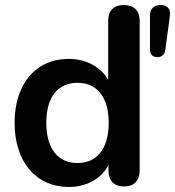

<svg xmlns="http://www.w3.org/2000/svg" viewBox="-20 -733 696 763"><path d="M253 10C324 10 383 -23 411 -77V-56C411 -15 433 8 473 8C513 8 535 -15 535 -56V-650C535 -691 512 -713 472 -713C432 -713 410 -691 410 -650V-415C382 -466 323 -499 253 -499C124 -499 38 -402 38 -245C38 -88 125 10 253 10ZM605 -506C624 -506 634 -516 637 -535L655 -669C659 -697 646 -713 618 -713C591 -713 576 -698 576 -671V-537C576 -517 587 -506 605 -506ZM288 -85C213 -85 164 -139 164 -245C164 -351 213 -404 288 -404C362 -404 412 -351 412 -245C412 -139 362 -85 288 -85Z"/></svg>

Font: Nunito
Style: Bold
Weight: 700
Designer: Vernon Adams
Foundry: Vernon Adams
Version: Version 3.602